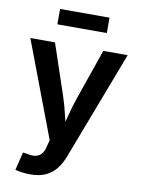

<svg xmlns="http://www.w3.org/2000/svg" viewBox="-100 -795 782 1068"><g transform="rotate(10 291.0 -260.5)"><path d="M61.5 196.3 86.4 94.2 111.3 97.7Q137.7 104 158 100.1Q178.2 96.2 191.9 80.8Q205.6 65.4 211.4 37.1L220.7 1L16.1 -540H155.3L252.4 -251.5Q269 -200.7 280.5 -149.9Q292 -99.1 305.7 -45.9H271.5Q285.2 -99.1 298.1 -150.1Q311 -201.2 328.1 -251.5L428.2 -540H565.9L332.5 71.8Q316.4 115.2 291.7 145.5Q267.1 175.8 231.9 191.4Q196.8 207 148.4 207Q122.1 207 99.1 203.9Q76.2 200.7 61.5 196.3ZM430.2 -728V-641.1H150.9V-728Z"/></g></svg>

Font: V-Inter
Style: SemiBold-600
Weight: 600
Designer: Rasmus Andersson
Foundry: rsms
Version: Version 4.000;git-4146feb